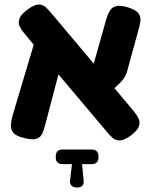

<svg xmlns="http://www.w3.org/2000/svg" viewBox="-20 -608 676 854"><path d="M88 6Q52 -2 39.5 -17.5Q27 -33 28.5 -52Q30 -71 35 -91L130 -409L91 -456Q77 -472 68.5 -488.5Q60 -505 66 -524Q72 -543 103 -566Q133 -588 152 -588Q171 -588 184.5 -575Q198 -562 212 -545L397 -325L453 -524Q459 -544 468 -559.5Q477 -575 495.5 -580.5Q514 -586 550 -575Q585 -564 596 -548.5Q607 -533 604.5 -514.5Q602 -496 596 -475L544 -286Q536 -264 522.5 -248.5Q509 -233 489 -216L577 -111Q589 -96 596.5 -80.5Q604 -65 598 -46.5Q592 -28 563 -6Q533 16 513.5 16.5Q494 17 481 5.5Q468 -6 456 -21L240 -277L180 -49Q175 -28 167 -12Q159 4 141 9.5Q123 15 88 6ZM321 226Q306 226 297.5 217Q289 208 292 193L300 122H259Q228 122 228 92V88Q228 57 259 57H387Q418 57 418 88V92Q418 122 387 122H345L352 194Q354 209 346.5 217.5Q339 226 324 226Z"/></svg>

Font: Fredoka SemiBold
Style: Regular
Weight: 600
Designer: Ben Nathan
Foundry: Milena B. Brandão, Ben Nathan
Version: Version 2.001